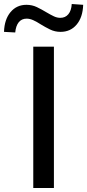

<svg xmlns="http://www.w3.org/2000/svg" viewBox="-82 -938 435 958"><path d="M84 0V-705H187V0ZM-6 -776 -62 -779Q-60 -841 -29.5 -877.5Q1 -914 50 -914Q78 -914 102 -902.5Q126 -891 149 -877Q171 -864 187 -856.5Q203 -849 219 -849Q244 -849 259 -867Q274 -885 276 -918L333 -914Q331 -852 300.5 -815.5Q270 -779 220 -779Q192 -779 167.5 -791Q143 -803 122 -816Q102 -829 84.5 -837Q67 -845 51 -845Q26 -845 11.5 -827Q-3 -809 -6 -776Z"/></svg>

Font: Nunito Sans 10pt SemiCondensed SemiBold
Style: Regular
Weight: 600
Width: 4
Designer: Vernon Adams
Foundry: Vernon Adams
Version: Version 3.101;gftools[0.9.27]